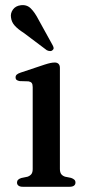

<svg xmlns="http://www.w3.org/2000/svg" viewBox="-20 -714 340 734"><path d="M209 -454.5V-68.5Q209 -55 214.2 -48.2Q219.5 -41.5 229 -38.5L251.5 -34Q260 -31 264.2 -27Q268.5 -23 268.5 -16Q268.5 -8.5 262.8 -4.2Q257 0 246.5 0H66.5Q56.5 0 50.8 -4.2Q45 -8.5 45 -16Q45 -22.5 49.2 -26.8Q53.5 -31 61.5 -33.5L85.5 -38.5Q95 -42 100 -48.5Q105 -55 105 -68V-381Q105 -392 101.2 -396.8Q97.5 -401.5 89 -403L55 -404Q47 -405.5 43.2 -408.8Q39.5 -412 39.5 -418Q39.5 -424.5 44 -428.8Q48.5 -433 59 -436.5L150.5 -467Q164.5 -471.5 173 -473.2Q181.5 -475 189.5 -475Q198.5 -475 203.8 -469.8Q209 -464.5 209 -454.5ZM127.5 -638.5 180.5 -542.5Q183.5 -537.5 184.8 -532Q186 -526.5 181 -522.5Q177.5 -518.5 171.2 -518.8Q165 -519 159 -522L70.5 -588.5Q49 -602 36.5 -615.8Q24 -629.5 22 -647.5Q19.5 -663.5 29.5 -677.5Q39.5 -691.5 59.5 -694Q82.5 -697 98 -681.5Q113.5 -666 127.5 -638.5Z"/></svg>

Font: Fraunces 16pt
Style: Regular
Weight: 400
Version: Version 1.000;[b76b70a41]